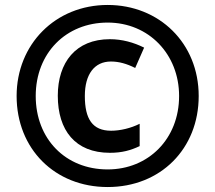

<svg xmlns="http://www.w3.org/2000/svg" viewBox="-20 -810 868 774"><path d="M414 -56C627 -56 781 -210 781 -423C781 -636 622 -790 414 -790C203 -790 47 -631 47 -423C47 -210 201 -56 414 -56ZM414 -127C244 -127 124 -250 124 -423C124 -596 246 -719 414 -719C580 -719 702 -591 702 -423C702 -250 578 -127 414 -127ZM423 -194C472 -194 507 -204 543 -221V-311C507 -293 464 -283 428 -283C353 -283 322 -330 322 -423C322 -511 361 -562 427 -562C460 -562 491 -553 525 -536L561 -618C519 -639 472 -652 423 -652C285 -652 213 -558 213 -424C213 -285 283 -194 423 -194Z"/></svg>

Font: Noto Sans Malayalam UI ExtraBold
Style: Regular
Weight: 800
Designer: Jelle Bosma - Monotype Design Team
Foundry: Monotype Imaging Inc.
Version: Version 2.104